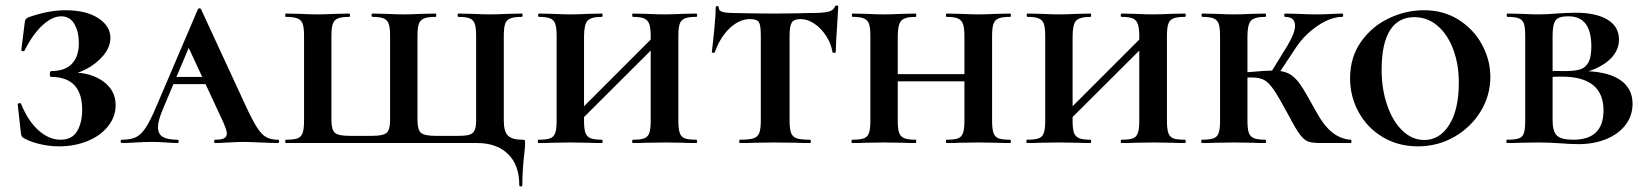

<svg xmlns="http://www.w3.org/2000/svg" viewBox="-20 -517 5962 694"><path d="M277 -120Q277 -239 164 -239Q162 -239 161 -242.5Q160 -246 160 -250Q160 -254 161.5 -257Q163 -260 164 -260Q215 -260 240 -286.5Q265 -313 265 -361Q265 -402 249 -430Q233 -458 201 -458Q169 -458 134 -426Q99 -394 69 -335Q68 -331 62.5 -332Q57 -333 57 -336L69 -432Q70 -444 73 -447.5Q76 -451 84 -455Q156 -480 216 -480Q291 -480 335 -451.5Q379 -423 379 -380Q379 -347 354 -317Q329 -287 293 -268Q257 -249 226 -247L240 -255Q309 -255 353.5 -222.5Q398 -190 398 -137Q398 -95 370.5 -60.5Q343 -26 296 -7Q249 12 194 12Q159 12 125 4Q91 -4 69 -16Q61 -20 58.5 -24.5Q56 -29 55 -40L44 -140Q44 -143 49.5 -144Q55 -145 56 -142Q81 -80 119 -46Q157 -12 199 -12Q240 -12 258.5 -42.5Q277 -73 277 -120Z M607 -239H790L797 -213H592ZM984 0Q963 0 921 -2Q877 -4 859 -4Q842 -4 806 -2Q772 0 758 0Q754 0 754 -6Q754 -12 758 -12Q781 -12 790.5 -17.5Q800 -23 800 -34Q800 -48 783 -84L656 -357L700 -434L569 -123Q551 -81 551 -57Q551 -33 568 -22.5Q585 -12 621 -12Q626 -12 626 -6Q626 0 621 0Q607 0 581 -2Q553 -4 529 -4Q504 -4 470 -2Q440 0 421 0Q416 0 416 -6Q416 -12 421 -12Q452 -12 471 -21Q490 -30 506.5 -55Q523 -80 545 -132L695 -483Q697 -487 701 -487Q705 -487 707 -483L867 -137Q892 -83 908.5 -57Q925 -31 942 -21.5Q959 -12 984 -12Q989 -12 989 -6Q989 0 984 0Z M1013 -12Q1042 -12 1055.5 -17Q1069 -22 1074 -36.5Q1079 -51 1079 -81V-387Q1079 -417 1074 -431Q1069 -445 1055 -450.5Q1041 -456 1013 -456Q1011 -456 1011 -462Q1011 -468 1013 -468L1063 -467Q1103 -465 1128 -465Q1153 -465 1195 -467L1243 -468Q1245 -468 1245 -462Q1245 -456 1243 -456Q1215 -456 1201.5 -450.5Q1188 -445 1183 -431Q1178 -417 1178 -387V-83Q1178 -48 1190.5 -37Q1203 -26 1243 -26H1326Q1365 -26 1377.5 -37Q1390 -48 1390 -83V-387Q1390 -417 1385 -431Q1380 -445 1366.5 -450.5Q1353 -456 1326 -456Q1323 -456 1323 -462Q1323 -468 1326 -468L1373 -467Q1415 -465 1440 -465Q1465 -465 1505 -467L1555 -468Q1557 -468 1557 -462Q1557 -456 1555 -456Q1527 -456 1513 -450.5Q1499 -445 1494 -431Q1489 -417 1489 -387V-83Q1489 -48 1501.5 -37Q1514 -26 1554 -26H1637Q1665 -26 1678 -30.5Q1691 -35 1696 -47Q1701 -59 1701 -83V-387Q1701 -417 1696 -431Q1691 -445 1678 -450.5Q1665 -456 1637 -456Q1634 -456 1634 -462Q1634 -468 1637 -468L1684 -467Q1726 -465 1751 -465Q1775 -465 1817 -467L1866 -468Q1869 -468 1869 -462Q1869 -456 1866 -456Q1838 -456 1824.5 -450.5Q1811 -445 1806 -431Q1801 -417 1801 -387V-81Q1801 -41 1816.5 -26.5Q1832 -12 1866 -12Q1875 -12 1876.5 -10.5Q1878 -9 1878 0Q1878 16 1875 40Q1868 98 1868 152Q1868 157 1862.5 157Q1857 157 1857 152Q1857 79 1816 39.5Q1775 0 1705 0H1013Q1011 0 1011 -6Q1011 -12 1013 -12Z M2268 -456Q2265 -456 2265 -462Q2265 -468 2268 -468L2316 -467Q2356 -465 2383 -465Q2407 -465 2449 -467L2497 -468Q2500 -468 2500 -462Q2500 -456 2497 -456Q2469 -456 2455.5 -450.5Q2442 -445 2437 -431Q2432 -417 2432 -387V-81Q2432 -51 2437 -36.5Q2442 -22 2455 -17Q2468 -12 2497 -12Q2500 -12 2500 -6Q2500 0 2497 0Q2466 0 2449 -1L2383 -2L2316 -1Q2299 0 2268 0Q2265 0 2265 -6Q2265 -12 2268 -12Q2296 -12 2309 -17Q2322 -22 2327 -36.5Q2332 -51 2332 -81V-385Q2332 -415 2327 -429.5Q2322 -444 2309 -450Q2296 -456 2268 -456ZM2031 -73 2378 -420 2398 -400 2050 -53ZM1928 -456Q1925 -456 1925 -462Q1925 -468 1928 -468L1976 -467Q2016 -465 2041 -465Q2068 -465 2108 -467L2156 -468Q2158 -468 2158 -462Q2158 -456 2156 -456Q2116 -456 2103.5 -442Q2091 -428 2091 -385V-81Q2091 -51 2096 -37Q2101 -23 2114.5 -17.5Q2128 -12 2156 -12Q2158 -12 2158 -6Q2158 0 2156 0Q2125 0 2108 -1L2041 -2L1976 -1Q1958 0 1926 0Q1924 0 1924 -6Q1924 -12 1926 -12Q1955 -12 1968.5 -17Q1982 -22 1987 -36.5Q1992 -51 1992 -81V-387Q1992 -417 1987 -431Q1982 -445 1968.5 -450.5Q1955 -456 1928 -456Z M2564 -329Q2563 -326 2558 -326Q2553 -326 2553 -329Q2557 -361 2562 -412.5Q2567 -464 2567 -490Q2567 -495 2572.5 -495Q2578 -495 2578 -490Q2578 -477 2593 -473.5Q2608 -470 2631 -470Q2717 -468 2782 -468L2869 -469Q2886 -470 2915 -470Q2954 -470 2973.5 -474.5Q2993 -479 2998 -494Q2999 -497 3004.5 -497Q3010 -497 3010 -494L3007 -444Q3001 -356 3001 -329Q3001 -326 2995 -326Q2989 -326 2989 -329Q2984 -360 2966 -387.5Q2948 -415 2923.5 -431.5Q2899 -448 2874 -448Q2850 -448 2842 -435.5Q2834 -423 2834 -387V-81Q2834 -51 2839.5 -36.5Q2845 -22 2860 -17Q2875 -12 2908 -12Q2911 -12 2911 -6Q2911 0 2908 0Q2875 0 2856 -1L2781 -2L2708 -1Q2689 0 2654 0Q2652 0 2652 -6Q2652 -12 2654 -12Q2688 -12 2703.5 -17Q2719 -22 2724.5 -36.5Q2730 -51 2730 -81V-389Q2730 -426 2723 -437Q2716 -448 2691 -448Q2653 -448 2618.5 -416Q2584 -384 2564 -329Z M3402 -456Q3399 -456 3399 -462Q3399 -468 3402 -468L3450 -467Q3490 -465 3517 -465Q3541 -465 3583 -467L3631 -468Q3634 -468 3634 -462Q3634 -456 3631 -456Q3603 -456 3589.5 -450.5Q3576 -445 3571 -431Q3566 -417 3566 -387V-81Q3566 -51 3571 -36.5Q3576 -22 3589 -17Q3602 -12 3631 -12Q3634 -12 3634 -6Q3634 0 3631 0Q3600 0 3583 -1L3517 -2L3450 -1Q3433 0 3402 0Q3399 0 3399 -6Q3399 -12 3402 -12Q3430 -12 3443 -17Q3456 -22 3461 -36.5Q3466 -51 3466 -81V-385Q3466 -415 3461 -429.5Q3456 -444 3443 -450Q3430 -456 3402 -456ZM3173 -249H3512V-223H3173ZM3062 -456Q3059 -456 3059 -462Q3059 -468 3062 -468L3110 -467Q3150 -465 3175 -465Q3202 -465 3242 -467L3290 -468Q3292 -468 3292 -462Q3292 -456 3290 -456Q3250 -456 3237.5 -442Q3225 -428 3225 -385V-81Q3225 -51 3230 -37Q3235 -23 3248.5 -17.5Q3262 -12 3290 -12Q3292 -12 3292 -6Q3292 0 3290 0Q3259 0 3242 -1L3175 -2L3110 -1Q3092 0 3060 0Q3058 0 3058 -6Q3058 -12 3060 -12Q3089 -12 3102.5 -17Q3116 -22 3121 -36.5Q3126 -51 3126 -81V-387Q3126 -417 3121 -431Q3116 -445 3102.5 -450.5Q3089 -456 3062 -456Z M4034 -456Q4031 -456 4031 -462Q4031 -468 4034 -468L4082 -467Q4122 -465 4149 -465Q4173 -465 4215 -467L4263 -468Q4266 -468 4266 -462Q4266 -456 4263 -456Q4235 -456 4221.5 -450.5Q4208 -445 4203 -431Q4198 -417 4198 -387V-81Q4198 -51 4203 -36.5Q4208 -22 4221 -17Q4234 -12 4263 -12Q4266 -12 4266 -6Q4266 0 4263 0Q4232 0 4215 -1L4149 -2L4082 -1Q4065 0 4034 0Q4031 0 4031 -6Q4031 -12 4034 -12Q4062 -12 4075 -17Q4088 -22 4093 -36.5Q4098 -51 4098 -81V-385Q4098 -415 4093 -429.5Q4088 -444 4075 -450Q4062 -456 4034 -456ZM3797 -73 4144 -420 4164 -400 3816 -53ZM3694 -456Q3691 -456 3691 -462Q3691 -468 3694 -468L3742 -467Q3782 -465 3807 -465Q3834 -465 3874 -467L3922 -468Q3924 -468 3924 -462Q3924 -456 3922 -456Q3882 -456 3869.5 -442Q3857 -428 3857 -385V-81Q3857 -51 3862 -37Q3867 -23 3880.5 -17.5Q3894 -12 3922 -12Q3924 -12 3924 -6Q3924 0 3922 0Q3891 0 3874 -1L3807 -2L3742 -1Q3724 0 3692 0Q3690 0 3690 -6Q3690 -12 3692 -12Q3721 -12 3734.5 -17Q3748 -22 3753 -36.5Q3758 -51 3758 -81V-387Q3758 -417 3753 -431Q3748 -445 3734.5 -450.5Q3721 -456 3694 -456Z M4640 -96Q4604 -163 4585.5 -190.5Q4567 -218 4550 -227.5Q4533 -237 4503 -237Q4478 -237 4461 -236L4460 -254L4502 -257Q4557 -262 4581 -262Q4618 -262 4639.5 -250.5Q4661 -239 4680 -211.5Q4699 -184 4736 -116Q4766 -61 4796.5 -37.5Q4827 -14 4862 -12Q4865 -12 4865 -6Q4865 0 4862 0H4755Q4724 0 4709.5 -5Q4695 -10 4680 -29Q4665 -48 4640 -96ZM4324 -12Q4353 -12 4366.5 -17Q4380 -22 4385 -36.5Q4390 -51 4390 -81V-387Q4390 -417 4385 -431Q4380 -445 4366.5 -450.5Q4353 -456 4326 -456Q4323 -456 4323 -462Q4323 -468 4326 -468L4374 -467Q4414 -465 4439 -465Q4466 -465 4506 -467L4554 -468Q4556 -468 4556 -462Q4556 -456 4554 -456Q4514 -456 4501.5 -442Q4489 -428 4489 -385V-81Q4489 -51 4494 -37Q4499 -23 4512.5 -17.5Q4526 -12 4554 -12Q4556 -12 4556 -6Q4556 0 4554 0Q4523 0 4506 -1L4439 -2L4374 -1Q4356 0 4324 0Q4322 0 4322 -6Q4322 -12 4324 -12ZM4570 -249 4633 -351Q4661 -398 4661 -424Q4661 -456 4625 -456Q4622 -456 4622 -462Q4622 -468 4625 -468L4669 -467Q4709 -465 4743 -465Q4768 -465 4800 -467L4832 -468Q4835 -468 4835 -462Q4835 -456 4832 -456Q4791 -456 4744.5 -425Q4698 -394 4667 -349L4596 -242Z M4860 -234Q4860 -310 4899.5 -366Q4939 -422 5000.5 -451Q5062 -480 5127 -480Q5198 -480 5252.5 -445.5Q5307 -411 5337 -355.5Q5367 -300 5367 -239Q5367 -172 5332 -114.5Q5297 -57 5237 -22.5Q5177 12 5105 12Q5034 12 4978 -21.5Q4922 -55 4891 -111.5Q4860 -168 4860 -234ZM5253 -218Q5253 -284 5233 -338Q5213 -392 5176.5 -423.5Q5140 -455 5092 -455Q5034 -455 5004 -407Q4974 -359 4974 -265Q4974 -194 4994.5 -135.5Q5015 -77 5050 -44Q5085 -11 5128 -11Q5184 -11 5218.5 -66Q5253 -121 5253 -218Z M5881 -142Q5881 -99 5856 -66Q5831 -33 5786.5 -14.5Q5742 4 5685 4Q5658 4 5620 1Q5606 0 5585.5 -1Q5565 -2 5541 -2L5477 -1Q5459 0 5427 0Q5425 0 5425 -6Q5425 -12 5427 -12Q5457 -12 5470.5 -17Q5484 -22 5488.5 -36.5Q5493 -51 5493 -81V-387Q5493 -417 5488.5 -431Q5484 -445 5470.5 -450.5Q5457 -456 5429 -456Q5426 -456 5426 -462Q5426 -468 5429 -468L5477 -467Q5517 -465 5541 -465Q5571 -465 5604 -468Q5615 -469 5637 -470Q5659 -471 5675 -471Q5749 -471 5790.5 -446Q5832 -421 5832 -374Q5832 -330 5793 -297Q5754 -264 5681 -248L5692 -260Q5784 -261 5832.5 -230.5Q5881 -200 5881 -142ZM5592 -385V-256L5550 -263Q5584 -260 5637 -260Q5673 -260 5692.5 -266.5Q5712 -273 5722 -292.5Q5732 -312 5732 -349Q5732 -458 5650 -458Q5626 -458 5614 -452.5Q5602 -447 5597 -431.5Q5592 -416 5592 -385ZM5776 -118Q5776 -240 5625 -240Q5581 -240 5550 -235L5592 -248V-81Q5592 -43 5607 -27.5Q5622 -12 5667 -12Q5776 -12 5776 -118Z"/></svg>

Font: Cormorant Unicase
Style: Bold
Weight: 700
Designer: Christian Thalmann (Catharsis Fonts)
Foundry: Catharsis Fonts
Version: Version 4.000